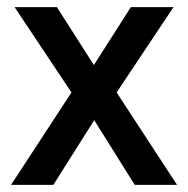

<svg xmlns="http://www.w3.org/2000/svg" viewBox="-20 -520 529 540"><path d="M11 0 181 -260 21 -500H140L244 -337L348 -500H468L308 -260L478 0H359L245 -182L130 0Z"/></svg>

Font: Haskoy SemiBold
Style: Regular
Weight: 600
Designer: Ertekin Erdin
Foundry: Ertekin Erdin
Version: Version 1.500; ttfautohint (v1.8.3)